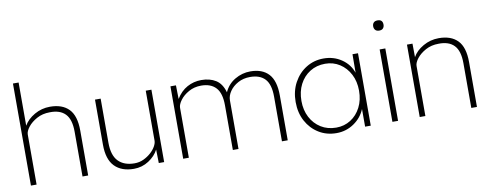

<svg xmlns="http://www.w3.org/2000/svg" viewBox="-63 -1050 3498 1371"><g transform="rotate(-10 1686.5 -365.0)"><path d="M70 0V-740H111V-427Q136 -471 188 -501Q240 -531 301 -531Q390 -531 437.5 -482Q485 -433 485 -326V0H444V-325Q444 -414 405.5 -454Q367 -494 293 -492Q240 -492 199 -469.5Q158 -447 134.5 -417Q111 -387 111 -363V0Z M816 10Q726 10 676.5 -41Q627 -92 627 -198V-525H668V-205Q668 -114 709.5 -71Q751 -28 827 -28Q862 -28 892 -42Q922 -56 945.5 -77Q969 -98 982 -121Q995 -144 995 -163V-525H1036V0H997L995 -98Q972 -53 923.5 -21.5Q875 10 816 10Z M1174 0V-525H1214L1216 -426Q1248 -479 1295.5 -505Q1343 -531 1398 -531Q1460 -531 1503 -504Q1546 -477 1564 -413Q1589 -469 1641.5 -500Q1694 -531 1754 -531Q1840 -531 1886 -481.5Q1932 -432 1932 -325V0H1890V-324Q1890 -413 1853 -452.5Q1816 -492 1745 -492Q1696 -492 1657.5 -471Q1619 -450 1597 -418Q1575 -386 1575 -353V0H1534V-324Q1534 -412 1497 -452Q1460 -492 1390 -492Q1340 -492 1300 -469.5Q1260 -447 1237.5 -416.5Q1215 -386 1215 -362V0Z M2285 10Q2213 10 2156.5 -25Q2100 -60 2067.5 -120.5Q2035 -181 2035 -259Q2035 -338 2068.5 -399.5Q2102 -461 2158.5 -496Q2215 -531 2284 -531Q2358 -531 2414.5 -492.5Q2471 -454 2493 -391L2494 -525H2534V0H2493V-128Q2468 -67 2411.5 -28.5Q2355 10 2285 10ZM2290 -29Q2348 -29 2394.5 -58.5Q2441 -88 2468 -140.5Q2495 -193 2495 -261Q2495 -328 2468 -380Q2441 -432 2394.5 -462Q2348 -492 2289 -492Q2227 -492 2179 -462Q2131 -432 2104 -379.5Q2077 -327 2077 -259Q2077 -193 2104 -141Q2131 -89 2179 -59Q2227 -29 2290 -29Z M2712 -658Q2693 -658 2683.5 -668.5Q2674 -679 2674 -695Q2674 -712 2683.5 -722Q2693 -732 2712 -732Q2749 -732 2749 -695Q2749 -679 2740 -668.5Q2731 -658 2712 -658ZM2691 0V-525H2732V0Z M2889 0V-525H2929L2930 -427Q2954 -471 3006.5 -501Q3059 -531 3120 -531Q3209 -531 3256.5 -482Q3304 -433 3304 -326V0H3263V-325Q3263 -414 3224.5 -454Q3186 -494 3112 -492Q3059 -492 3018 -469.5Q2977 -447 2953.5 -417Q2930 -387 2930 -363V0Z"/></g></svg>

Font: Readex Pro Light
Style: Regular
Weight: 300
Designer: Bonnie Shaver-Troup, Thomas Jockin
Foundry: Lexend
Version: Version 1.200; ttfautohint (v1.8.3)